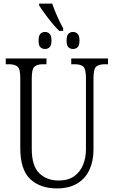

<svg xmlns="http://www.w3.org/2000/svg" viewBox="-20 -1040 634 1070"><path d="M310 -868Q290 -887 268.5 -913.5Q247 -940 228 -966Q209 -992 198 -1010V-1020H271Q280 -992 297 -953.5Q314 -915 332 -882V-868ZM231 -767Q215 -767 205 -777Q195 -787 195 -814Q195 -841 205 -851.5Q215 -862 231 -862Q246 -862 256.5 -851.5Q267 -841 267 -814Q267 -787 256.5 -777Q246 -767 231 -767ZM387 -767Q371 -767 361 -777Q351 -787 351 -814Q351 -841 361 -851.5Q371 -862 387 -862Q402 -862 412.5 -851.5Q423 -841 423 -814Q423 -787 412.5 -777Q402 -767 387 -767ZM297 10Q204 10 148.5 -42Q93 -94 93 -215V-606Q93 -656 77.5 -669Q62 -682 29 -682H12V-714H239V-682H220Q187 -682 172 -668.5Q157 -655 157 -603V-210Q157 -116 198.5 -75Q240 -34 307 -34Q360 -34 393.5 -58Q427 -82 443 -121.5Q459 -161 459 -207V-606Q459 -656 444 -669Q429 -682 396 -682H377V-714H582V-682H565Q531 -682 516 -668.5Q501 -655 501 -603V-205Q501 -143 478.5 -94Q456 -45 410.5 -17.5Q365 10 297 10Z"/></svg>

Font: Noto Serif Condensed Light
Style: Regular
Weight: 300
Width: 3
Designer: Monotype Design Team
Foundry: Monotype Imaging Inc.
Version: Version 2.013